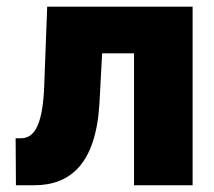

<svg xmlns="http://www.w3.org/2000/svg" viewBox="-20 -550 636 570"><path d="M27.3 0H81.1C190.4 0 265.6 -65.4 275.4 -246.1L283.2 -391.6H377.9V0H551.8V-530.3H120.1L111.3 -295.9C107.4 -186.5 85 -139.6 43 -139.6H26.4Z"/></svg>

Font: Pretendard Black
Style: Regular
Weight: 900
Designer: Base glyphs from Inter by Rasmus Andersson; Hangeul glyphs from Noto Sans CJK(Source Han Sans) by Jang Soo-young and Kan
Foundry: Kil Hyung-jin
Version: Version 1.309;Glyphs 3.2 (3225)